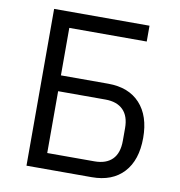

<svg xmlns="http://www.w3.org/2000/svg" viewBox="-82 -809 831 884"><g transform="rotate(10 334.0 -366.5)"><path d="M100 -733H546V-659H184V-437H405Q501 -437 554 -379.5Q607 -322 607 -219Q607 -115 554 -57.5Q501 0 405 0H100ZM405 -74Q459 -74 488 -103Q517 -132 517 -190V-249Q517 -305 488 -334Q459 -363 405 -363H184V-74Z"/></g></svg>

Font: IBM Plex Sans SC
Style: Regular
Weight: 400
Designer: Mike Abbink; Paul van der Laan; Pieter van Rosmalen; Eunyou Noh; Wujin Sim; Chorong Kim; Dohee Lee; Yejin We; Jinhee Kim
Foundry: Sandoll Inc.
Version: Version 1.000